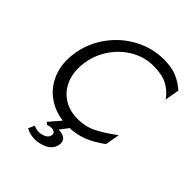

<svg xmlns="http://www.w3.org/2000/svg" viewBox="-257 -859 1220 1220"><g transform="rotate(45 353.0 -249.0)"><path d="M374 -63Q305 -63 254 -93Q203 -123 175.5 -175.5Q148 -228 148 -295Q148 -319 153 -352Q167 -432 213.5 -498.5Q260 -565 329 -604Q398 -643 476 -643Q553 -643 600.5 -618.5Q648 -594 682 -547L699 -643Q658 -680 610 -699.5Q562 -719 495 -719Q392 -719 300 -670.5Q208 -622 146 -537.5Q84 -453 66 -351Q60 -315 60 -282Q60 -197 98 -129.5Q136 -62 205 -24Q274 14 363 14Q434 14 494 -9.5Q554 -33 614 -78L631 -175Q556 -119 499.5 -91Q443 -63 374 -63ZM389 0H324L248 88L263 101Q281 94 295 94Q313 94 323 102Q333 110 331 125Q327 148 304 159Q281 170 258 170Q237 170 211 160L193 201Q230 221 272 221Q318 221 358.5 199.5Q399 178 407 135Q408 130 408 122Q408 94 387 82Q366 70 339 70H336Z"/></g></svg>

Font: Geom Light
Style: Italic
Weight: 300
Italic angle: -10°
Version: Version 1.102